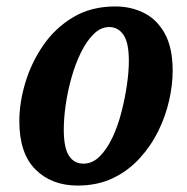

<svg xmlns="http://www.w3.org/2000/svg" viewBox="-20 -566 581 596"><path d="M221 10Q140 10 90 -40Q40 -90 40 -190Q40 -247 58.5 -309Q77 -371 114 -425Q151 -479 207 -512.5Q263 -546 338 -546Q387 -546 427.5 -525.5Q468 -505 492 -461Q516 -417 516 -346Q516 -303 505 -254Q494 -205 471 -158.5Q448 -112 412.5 -73.5Q377 -35 329.5 -12.5Q282 10 221 10ZM239 -58Q267 -58 289.5 -80.5Q312 -103 329 -139Q346 -175 357 -218Q368 -261 374 -302.5Q380 -344 380 -377Q380 -433 363.5 -457.5Q347 -482 319 -482Q293 -482 271 -460.5Q249 -439 231.5 -403.5Q214 -368 202 -325.5Q190 -283 184 -241Q178 -199 178 -164Q178 -107 194 -82.5Q210 -58 239 -58Z"/></svg>

Font: Noto Serif Condensed
Style: Bold Italic
Weight: 700
Width: 3
Italic angle: -12°
Designer: Monotype Design Team
Foundry: Monotype Imaging Inc.
Version: Version 2.014